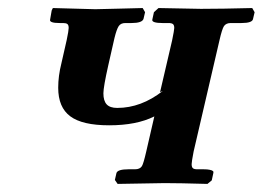

<svg xmlns="http://www.w3.org/2000/svg" viewBox="-20 -454 650 475"><path d="M405.8 -354Q411.1 -379.9 411.1 -384.8Q411.1 -391.6 408 -394.3Q404.8 -397 397 -397H381.8Q368.7 -397 362.1 -399.2Q355.5 -401.4 356.9 -405.8L360.8 -423.8L372.1 -434.1L477.1 -432.1Q527.8 -432.1 604 -434.1L609.9 -423.8L606 -407.2Q604.5 -397 577.1 -397H550.8Q539.6 -397 534.2 -389.6Q529.3 -382.3 522.9 -354L459 -79.1Q454.1 -53.7 454.1 -47.9Q454.1 -40.5 457.3 -37.8Q460.4 -35.2 467.8 -35.2H483.9Q493.2 -35.2 499 -33.9Q504.9 -32.7 506.8 -30.8Q508.8 -28.8 507.8 -25.9L503.9 -7.8L493.2 1Q423.3 -1 387.2 -1L271 1L264.2 -8.8L268.1 -25.9Q271 -35.2 297.9 -35.2H314Q326.2 -35.2 331.1 -43Q335 -49.3 341.8 -79.1L361.8 -166Q317.9 -144 250 -144Q183.6 -144 153.8 -166.3Q124 -188.5 124 -236.8Q124 -266.1 131.8 -296.9L145 -355Q149.9 -378.4 149.9 -384.8Q149.9 -392.1 146.7 -394.5Q143.6 -397 136.2 -397H127.9Q101.1 -397 104 -405.8L107.9 -428.2L110.8 -434.1L215.8 -431.2Q232.9 -431.6 274.4 -432.6Q315.9 -433.6 333 -434.1L338.9 -423.8L335 -407.2Q331.5 -397 305.2 -397H290Q278.8 -397 273.7 -389.4Q268.6 -381.8 263.2 -359.9L248 -293Q235.8 -238.8 235.8 -223.1Q235.8 -204.6 243.9 -195.8Q252 -187 270 -187Q329.1 -187 382.8 -229L376 -226.1Z"/></svg>

Font: Linux Libertine G
Style: Bold Italic
Weight: 700
Italic angle: -11.5°
Designer: Philipp H. Poll
Foundry: Philipp H. Poll
Version: Version 4.1.0